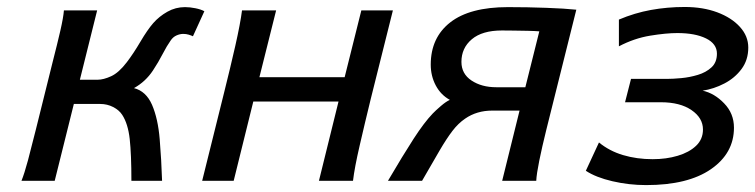

<svg xmlns="http://www.w3.org/2000/svg" viewBox="-20 -518 2164 550"><path d="M176.8 -220.2 193.8 -289.6H259.8Q276.4 -289.6 298.3 -299.6Q320.3 -309.6 343.3 -339.8Q362.3 -364.7 382.3 -398.7Q402.3 -432.6 418.9 -451.7Q436 -471.2 459.5 -484.4Q482.9 -497.6 509.8 -497.6Q523.9 -497.6 539.8 -494.4Q555.7 -491.2 565.4 -485.8L532.7 -414.1Q527.8 -416.5 520.5 -418.7Q513.2 -420.9 504.9 -420.9Q495.6 -420.9 485.6 -416.5Q475.6 -412.1 468.8 -401.9Q458 -386.7 446 -363.5Q434.1 -340.3 418 -315.9Q397 -284.2 363.8 -265.6Q398.4 -256.8 415.5 -217.8Q432.6 -178.2 437.5 -118.9Q442.4 -59.6 444.3 0H356.4Q356.4 -75.7 351.6 -119.6Q346.7 -163.6 330.1 -189Q321.3 -202.6 304.2 -211.4Q287.1 -220.2 267.1 -220.2ZM258.3 -488.3 136.7 0H41.5Q49.8 -20.5 60.1 -58.6Q70.3 -96.7 82.5 -146L131.3 -342.3Q144 -391.6 152.8 -429.9Q161.6 -468.3 163.1 -488.3Z M559.1 0 622.1 -253.4Q639.6 -323.2 654.1 -387Q668.5 -450.7 673.3 -488.3H771L723.1 -296.9H967.3L1015.1 -488.3H1105.5L1042 -234.4Q1024.9 -164.6 1010.3 -101.1Q995.6 -37.6 991.2 0H893.6L949.7 -227.1H705.6L649.4 0Z M1468.3 -201.2H1390.1Q1345.7 -201.2 1312.5 -178.2Q1292.5 -164.6 1275.9 -142.8Q1259.3 -121.1 1239.3 -86.9Q1219.2 -52.7 1189 0H1091.3Q1134.3 -73.2 1164.8 -120.4Q1195.3 -167.5 1219.7 -192.9Q1228.5 -202.1 1243.2 -214.6Q1257.8 -227.1 1268.6 -231.9Q1242.7 -246.1 1228.3 -273.2Q1213.9 -300.3 1213.9 -333Q1213.9 -410.2 1269.8 -453.9Q1325.7 -497.6 1435.1 -497.6Q1491.2 -497.6 1544.7 -495.6Q1598.1 -493.7 1630.9 -490.2L1544.9 -146Q1532.7 -96.7 1524.9 -58.3Q1517.1 -20 1516.1 0H1418.5ZM1401.9 -268.1H1484.9L1524.9 -428.2Q1513.7 -429.2 1492.9 -429.7Q1472.2 -430.2 1451.2 -430.4Q1430.2 -430.7 1418 -430.7Q1361.3 -430.7 1331.5 -405.5Q1301.8 -380.4 1301.8 -340.8Q1301.8 -306.6 1330.6 -287.4Q1359.4 -268.1 1401.9 -268.1Z M1831.1 12.2Q1781.7 12.2 1734.4 1.2Q1687 -9.8 1658.2 -28.8L1695.8 -109.9Q1725.6 -85.4 1764.9 -73.7Q1804.2 -62 1849.6 -62Q1888.7 -62 1921.4 -71.8Q1954.1 -81.5 1973.9 -100.3Q1993.7 -119.1 1993.7 -147Q1993.7 -180.2 1960.9 -202.6Q1928.2 -225.1 1873 -225.1H1770.5L1787.6 -292H1890.1Q1907.2 -292 1931.4 -294.2Q1955.6 -296.4 1979 -303.5Q2002.4 -310.5 2018.1 -325Q2033.7 -339.4 2033.7 -364.3Q2033.7 -392.6 2002.4 -408Q1971.2 -423.3 1920.4 -423.3Q1888.2 -423.3 1842.3 -415.8Q1796.4 -408.2 1752.9 -385.3V-461.9Q1797.9 -481 1844.7 -489.5Q1891.6 -498 1941.4 -498Q1993.7 -498 2034.7 -482.7Q2075.7 -467.3 2099.6 -440.9Q2123.5 -414.6 2123.5 -381.8Q2123.5 -346.2 2104.2 -320.3Q2085 -294.4 2054.9 -278.8Q2024.9 -263.2 1992.7 -258.3Q2026.4 -251 2054.4 -221.9Q2082.5 -192.9 2082.5 -152.3Q2082.5 -79.1 2016.6 -33.4Q1950.7 12.2 1831.1 12.2Z"/></svg>

Font: Andika
Style: Italic
Weight: 400
Italic angle: -14°
Designer: Victor Gaultney, Annie Olsen, Julie Remington, Don Collingsworth, Eric Hays, Becca Hirsbrunner
Foundry: SIL International
Version: Version 6.101